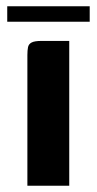

<svg xmlns="http://www.w3.org/2000/svg" viewBox="-20 -590 307 610"><path d="M67 0Q67 -104 67 -207.5Q67 -311 67 -415Q67 -430 69 -440Q71 -450 80.5 -455Q90 -460 112 -460H200V0ZM3 -521V-570H265V-521Z"/></svg>

Font: Genos Thin SemiBold
Style: Regular
Weight: 600
Version: Version 1.010